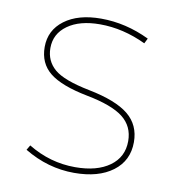

<svg xmlns="http://www.w3.org/2000/svg" viewBox="-66 -591 615 662"><g transform="rotate(10 241.0 -260.0)"><path d="M406 -490 397 -472Q317 -510 236 -510Q165 -510 123 -480Q81 -450 81 -400Q81 -355 114 -326.5Q147 -298 238 -280Q334 -261 377.5 -225.5Q421 -190 421 -130Q421 -65 371 -27.5Q321 10 236 10Q144 10 61 -40L71 -57Q148 -10 236 -10Q312 -10 356.5 -42Q401 -74 401 -130Q401 -182 362 -212.5Q323 -243 234 -260Q142 -278 101.5 -310.5Q61 -343 61 -400Q61 -459 108.5 -494.5Q156 -530 236 -530Q323 -530 406 -490Z"/></g></svg>

Font: Mplus 1p Thin
Style: Regular
Weight: 250
Version: Version 1.061